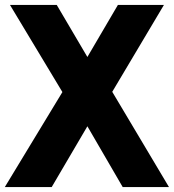

<svg xmlns="http://www.w3.org/2000/svg" viewBox="-40 -760 707 780"><path d="M-20.5 0 213.5 -386 0.5 -740H190.5L315 -528.5L439 -740H626L416 -387L646.5 0H458.5L315 -247L170 0Z"/></svg>

Font: Encode Sans Cnd XBd
Style: Regular
Weight: 800
Width: 3
Designer: Multiple Designers
Foundry: Impallari Type
Version: Version 3.002; ttfautohint (v1.8.3) -l 8 -r 50 -G 200 -x 14 